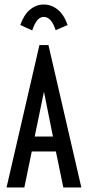

<svg xmlns="http://www.w3.org/2000/svg" viewBox="-20 -832 390 852"><path d="M261 0 228 -160H121L88 0H9L155 -632H195L341 0ZM175 -425 134 -226H215ZM123 -697 70 -721Q86 -767 113.5 -789.5Q141 -812 174 -812Q208 -812 236 -789.5Q264 -767 280 -721L227 -698Q208 -757 174 -757Q157 -757 144.5 -741Q132 -725 123 -697Z"/></svg>

Font: Inconsolata ExtraCondensed SemiBold
Style: Regular
Weight: 600
Width: 2
Monospace: yes
Designer: Raph Levien, Cyreal, Brenton Simpson
Foundry: Raph Levien, Cyreal, Google
Version: Version 3.001; ttfautohint (v1.8.2.53-6de2)